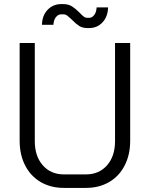

<svg xmlns="http://www.w3.org/2000/svg" viewBox="-20 -910 732 938"><path d="M76 -222V-700H150V-220Q150 -147 189 -102.5Q228 -58 292 -58H400Q464 -58 503 -102.5Q542 -147 542 -220V-700H616V-222Q616 -154 589 -101.5Q562 -49 513 -20.5Q464 8 400 8H292Q228 8 179 -20.5Q130 -49 103 -101.5Q76 -154 76 -222ZM332 -813Q316 -828 308 -834Q300 -840 289 -840H279Q264 -840 253 -826Q242 -812 241 -789H185Q186 -834 212.5 -862Q239 -890 279 -890H289Q314 -890 331.5 -879Q349 -868 369 -848Q381 -835 389 -829Q397 -823 406 -823H416Q430 -823 440.5 -837Q451 -851 452 -874H508Q507 -829 481 -801Q455 -773 416 -773H406Q383 -773 366.5 -783.5Q350 -794 332 -813Z"/></svg>

Font: Stavian Regular
Style: Regular
Weight: 400
Version: Version 1.000; ttfautohint (v1.6)